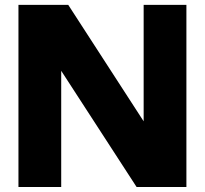

<svg xmlns="http://www.w3.org/2000/svg" viewBox="-20 -752 824 772"><path d="M729.5 0H529.3L226.1 -467.3V0H54.2V-732.4H254.4L557.6 -264.2V-732.4H729.5Z"/></svg>

Font: Kumbh Sans ExtraBold
Style: Regular
Weight: 800
Version: Version 1.005